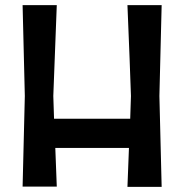

<svg xmlns="http://www.w3.org/2000/svg" viewBox="-20 -730 721 751"><path d="M484.4 -151.4C481.4 -84 479.5 -33.2 478.5 1C538.1 1 582 1 612.3 1C608.4 -157.2 605.5 -275.4 603.5 -354.5L612.3 -710C552.7 -710 508.8 -710 478.5 -710C485.4 -552.7 489.3 -433.6 492.2 -354.5C491.2 -315.4 490.2 -286.1 489.3 -265.6C357.4 -265.6 257.8 -265.6 191.4 -265.6C190.4 -305.7 189.5 -335 188.5 -354.5C194.3 -512.7 199.2 -630.9 202.1 -710C142.6 -710 98.6 -710 68.4 -710C72.3 -552.7 75.2 -433.6 77.1 -354.5C73.2 -197.3 70.3 -79.1 68.4 0C127.9 0 171.9 0 202.1 0C199.2 -67.4 197.3 -117.2 196.3 -151.4C324.2 -151.4 420.9 -151.4 484.4 -151.4Z"/></svg>

Font: DropForged
Style: Regular
Weight: 400
Designer: Antoine
Version: Version 1.0